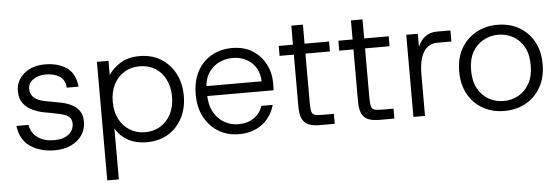

<svg xmlns="http://www.w3.org/2000/svg" viewBox="-52 -773 3362 1155"><g transform="rotate(-5 1629.5 -195.5)"><path d="M255 12Q168 12 108 -28.5Q48 -69 37 -154H110Q118 -105 156.5 -77Q195 -49 257 -49Q313 -49 344 -74Q375 -99 375 -138Q375 -167 357 -181.5Q339 -196 289 -206Q268 -211 247.5 -214.5Q227 -218 206 -222Q175 -228 142 -243Q109 -258 86.5 -286.5Q64 -315 64 -361Q64 -424 112.5 -466Q161 -508 241 -508Q317 -508 369.5 -473Q422 -438 430 -357H359Q355 -406 322 -426.5Q289 -447 239 -447Q194 -447 163.5 -425.5Q133 -404 133 -369Q133 -305 221 -288Q234 -286 246.5 -283.5Q259 -281 271.5 -278.5Q284 -276 296 -274Q317 -271 342 -264Q367 -257 390.5 -243Q414 -229 429 -205.5Q444 -182 444 -144Q444 -99 420.5 -64Q397 -29 354.5 -8.5Q312 12 255 12Z M553 220V-496H623V-410Q647 -448 693.5 -478Q740 -508 810 -508Q885 -508 940 -474Q995 -440 1025.5 -381Q1056 -322 1056 -247Q1056 -172 1025.5 -113.5Q995 -55 940 -21.5Q885 12 809 12Q746 12 697.5 -14.5Q649 -41 623 -88V220ZM806 -49Q859 -49 899 -74Q939 -99 962 -143.5Q985 -188 985 -248Q985 -308 962 -353Q939 -398 899 -422.5Q859 -447 806 -447Q754 -447 713.5 -422.5Q673 -398 650 -353Q627 -308 627 -248Q627 -188 650 -143.5Q673 -99 713.5 -74Q754 -49 806 -49Z M1368 12Q1298 12 1244 -20.5Q1190 -53 1159 -111.5Q1128 -170 1128 -249Q1128 -328 1158.5 -386Q1189 -444 1244 -476Q1299 -508 1370 -508Q1442 -508 1493 -475.5Q1544 -443 1571 -391Q1598 -339 1598 -279Q1598 -269 1598 -258Q1598 -247 1597 -233H1182V-293H1530Q1527 -366 1481 -407Q1435 -448 1367 -448Q1322 -448 1283 -428Q1244 -408 1220 -369.5Q1196 -331 1196 -274V-247Q1196 -180 1221 -135.5Q1246 -91 1285.5 -69.5Q1325 -48 1368 -48Q1424 -48 1462 -74Q1500 -100 1516 -146H1584Q1572 -101 1543 -65Q1514 -29 1470 -8.5Q1426 12 1368 12Z M1855 0Q1817 0 1790.5 -10Q1764 -20 1750.5 -46.5Q1737 -73 1737 -122V-436H1651V-496H1737V-611H1807V-496H1955V-436H1807V-135Q1807 -99 1812.5 -83Q1818 -67 1834.5 -63.5Q1851 -60 1885 -60H1946V0Z M2215 0Q2177 0 2150.5 -10Q2124 -20 2110.5 -46.5Q2097 -73 2097 -122V-436H2011V-496H2097V-611H2167V-496H2315V-436H2167V-135Q2167 -99 2172.5 -83Q2178 -67 2194.5 -63.5Q2211 -60 2245 -60H2306V0Z M2421 0V-496H2491V-417Q2507 -456 2536 -477.5Q2565 -499 2608 -499H2688V-432H2601Q2571 -432 2546 -414.5Q2521 -397 2506 -356.5Q2491 -316 2491 -247V0Z M2970 12Q2898 12 2841 -20Q2784 -52 2751.5 -110.5Q2719 -169 2719 -248Q2719 -328 2752 -386Q2785 -444 2842.5 -476Q2900 -508 2972 -508Q3045 -508 3101.5 -476Q3158 -444 3190.5 -386Q3223 -328 3223 -248Q3223 -169 3190 -110.5Q3157 -52 3100 -20Q3043 12 2970 12ZM2970 -48Q3019 -48 3060 -70.5Q3101 -93 3126 -137.5Q3151 -182 3151 -248Q3151 -315 3126.5 -359Q3102 -403 3061 -425.5Q3020 -448 2972 -448Q2924 -448 2882.5 -425.5Q2841 -403 2816 -359Q2791 -315 2791 -248Q2791 -182 2816 -137.5Q2841 -93 2881.5 -70.5Q2922 -48 2970 -48Z"/></g></svg>

Font: Host Grotesk Light Light
Style: Regular
Weight: 300
Version: Version 1.003